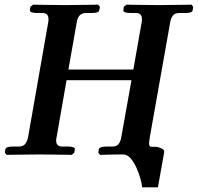

<svg xmlns="http://www.w3.org/2000/svg" viewBox="-20 -667 853 828"><path d="M510 -1H502Q485 -1 464 -0.5Q443 0 427.5 0.5Q412 1 412 1L404 -8L406 -23Q409 -35 438 -35H464Q482 -35 491 -45.5Q500 -56 503 -75L547 -321H267L224 -75Q223 -71 222.5 -67Q222 -63 222 -61Q222 -35 249 -35H275Q287 -35 295.5 -32Q304 -29 303 -23L300 -8L289 1Q289 1 273 0.5Q257 0 234 0Q211 0 188 -0.5Q165 -1 151 -1Q138 -1 114.5 -0.5Q91 0 66.5 0Q42 0 25.5 0.5Q9 1 9 1L1 -8L3 -23Q6 -35 35 -35H62Q79 -35 88 -45.5Q97 -56 101 -75L188 -571Q189 -576 189 -579.5Q189 -583 189 -585Q189 -611 163 -611H137Q125 -611 116.5 -614Q108 -617 109 -623L111 -638L123 -647Q123 -647 139 -646.5Q155 -646 178 -646Q201 -646 224 -645.5Q247 -645 261 -645Q274 -645 297.5 -645.5Q321 -646 345 -646Q369 -646 386 -646.5Q403 -647 403 -647L411 -638L408 -623Q407 -611 377 -611H351Q317 -611 311 -571L275 -367H555L591 -571Q592 -576 592 -579.5Q592 -583 592 -585Q592 -611 566 -611H540Q527 -611 519 -614Q511 -617 512 -623L514 -638L526 -647Q526 -647 541.5 -646.5Q557 -646 580 -646Q603 -646 626 -645.5Q649 -645 664 -645Q677 -645 700.5 -645.5Q724 -646 748 -646Q772 -646 789 -646.5Q806 -647 806 -647L813 -638L811 -623Q810 -611 780 -611H753Q735 -611 726 -600.5Q717 -590 714 -571L626 -75Q623 -56 623 -47Q623 -34 633 -34H649Q661 -34 675.5 -27.5Q690 -21 688 -10L661 141H593Q592 127 585.5 103.5Q579 80 568.5 56.5Q558 33 543.5 16Q529 -1 510 -1Z"/></svg>

Font: Libertinus Serif Semibold Italic
Style: Regular
Weight: 600
Italic angle: -11.5°
Designer: Philipp H. Poll, Khaled Hosny
Foundry: Caleb Maclennan
Version: Version 7.051;RELEASE